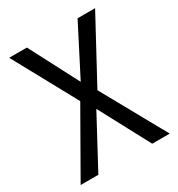

<svg xmlns="http://www.w3.org/2000/svg" viewBox="-163 -801 827 892"><g transform="rotate(-30 250.0 -355.0)"><path d="M298 -358 488 -16H394L250 -286L105 -16H10L203 -354V-355L18 -694H113L250 -431L385 -694H479L298 -359Z"/></g></svg>

Font: D2Coding ligature
Style: Regular
Weight: 400
Monospace: yes
Designer: Yong-Rak Park; Jeong-Hwan Yoon; Sang-Min Lee;
Foundry: NHN Corporation
Version: Version 1.3.2; Build 20180524